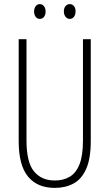

<svg xmlns="http://www.w3.org/2000/svg" viewBox="-20 -956 533 935"><path d="M422 -269Q422 -183 399.5 -133Q377 -83 337.5 -62Q298 -41 247 -41Q162 -41 116.5 -96Q71 -151 71 -269V-765H109V-272Q109 -166 145.5 -121.5Q182 -77 247 -77Q288 -77 319 -95Q350 -113 367 -155.5Q384 -198 384 -272V-765H422ZM146 -900Q146 -915 153.5 -925.5Q161 -936 174 -936Q186 -936 194 -926Q202 -916 202 -900Q202 -883 194 -873.5Q186 -864 174 -864Q161 -864 153.5 -874.5Q146 -885 146 -900ZM291 -901Q291 -916 299 -926Q307 -936 320 -936Q332 -936 340 -926.5Q348 -917 348 -901Q348 -884 340 -874Q332 -864 320 -864Q307 -864 299 -874.5Q291 -885 291 -901Z"/></svg>

Font: Noto Sans Tamil UI ExtraCondensed ExtraLight
Style: Regular
Weight: 200
Width: 2
Designer: Jelle Bosma - Monotype Design Team
Foundry: Monotype Imaging Inc.
Version: Version 2.004; ttfautohint (v1.8.4.7-5d5b)